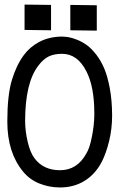

<svg xmlns="http://www.w3.org/2000/svg" viewBox="-20 -806 558 832"><path d="M86.4 -786.1 201.2 -784.7V-674.8L86.4 -676.3ZM284.7 -784.7 399.4 -783.2V-673.3L284.7 -674.8ZM246.1 -647.5Q261.2 -647.5 277.3 -644.8Q293.5 -642.1 315.7 -633.1Q337.9 -624 357.4 -609.6Q377 -595.2 397.2 -569.1Q417.5 -543 431.9 -508.8Q446.3 -474.6 455.8 -423.3Q465.3 -372.1 465.8 -310.1V-304.7Q465.8 -248 452.9 -194.8Q439.9 -141.6 420.9 -104.5Q393.1 -51.3 346.7 -22.5Q300.3 6.3 240.2 6.3Q192.9 6.3 150.1 -11Q107.4 -28.3 79.1 -63.5Q11.7 -146 11.7 -279.3Q11.7 -393.1 31.2 -458.3Q50.8 -523.4 83 -566.9Q108.9 -602.5 150.4 -624.5Q191.9 -646.5 246.1 -647.5ZM129.9 -119.6Q168.5 -68.4 240.2 -68.4Q314.9 -68.4 354.5 -141.6Q368.7 -164.1 378.4 -214.4Q388.2 -264.6 388.7 -306.2V-315.4Q388.7 -430.2 354.5 -496.6Q315.9 -572.8 249 -572.8Q214.4 -572.8 190.9 -561.3Q167.5 -549.8 146.5 -522Q88.9 -447.8 88.9 -281.2Q88.9 -239.3 99.9 -191.9Q110.8 -144.5 129.9 -119.6Z"/></svg>

Font: Fantasque Sans Mono
Style: Regular
Weight: 400
Monospace: yes
Designer: Jany Belluz
Version: Version 1.8.0 ; ttfautohint (v1.8.2)